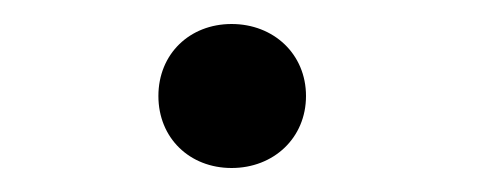

<svg xmlns="http://www.w3.org/2000/svg" viewBox="-20 -407 401 160"><path d="M173 -267C208 -267 235 -292 235 -327C235 -362 208 -387 173 -387C138 -387 112 -362 112 -327C112 -292 138 -267 173 -267Z"/></svg>

Font: LINE Seed JP App_OTF Regular
Style: Regular
Weight: 400
Designer: LY Corporation & Fontrix & Fontworks
Version: Version 1.002